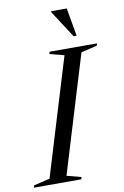

<svg xmlns="http://www.w3.org/2000/svg" viewBox="-133 -975 668 1032"><g transform="rotate(-10 200.5 -459.0)"><path d="M251.5 -672.5 172.5 -693 176 -705H435L431 -693L344 -672L149.5 -32.5L228 -12L224.5 0H-34L-30.5 -12L57 -33ZM334 -764.5H317.5L221.5 -913L222.5 -918H307Z"/></g></svg>

Font: Newsreader 60pt
Style: Italic
Weight: 400
Italic angle: -17°
Designer: Hugues Gentile
Foundry: Production Type
Version: Version 1.003